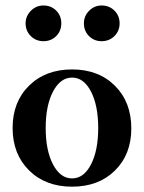

<svg xmlns="http://www.w3.org/2000/svg" viewBox="-20 -683 535 714"><path d="M141.6 -529.8Q113.8 -529.8 94.5 -548.8Q75.2 -567.9 75.2 -596.2Q75.2 -623 94.7 -642.8Q114.3 -662.6 141.6 -662.6Q169.9 -662.6 189 -643.6Q208 -624.5 208 -596.2Q208 -567.9 189 -548.8Q169.9 -529.8 141.6 -529.8ZM357.9 -529.8Q330.1 -529.8 311 -548.8Q292 -567.9 292 -596.2Q292 -623.5 311.5 -643.1Q331.1 -662.6 357.9 -662.6Q386.2 -662.6 405.5 -643.6Q424.8 -624.5 424.8 -596.2Q424.8 -567.9 405.5 -548.8Q386.2 -529.8 357.9 -529.8ZM468.3 -205.6Q468.3 -108.9 407.5 -48.8Q346.7 11.2 248 11.2Q149.4 11.2 88.1 -49.3Q26.9 -109.9 26.9 -207Q26.9 -304.2 88.1 -364.5Q149.4 -424.8 248 -424.8Q346.7 -424.8 407.5 -364Q468.3 -303.2 468.3 -205.6ZM177.2 -71.5Q204.6 -19.5 248 -19.5Q291.5 -19.5 318.4 -71.5Q345.2 -123.5 345.2 -207Q345.2 -290.5 318.4 -342.5Q291.5 -394.5 248 -394.5Q204.6 -394.5 177.2 -342.5Q149.9 -290.5 149.9 -207Q149.9 -123.5 177.2 -71.5Z"/></svg>

Font: Elstob 18pt SemiBold
Style: Regular
Weight: 600
Designer: Peter S. Baker
Version: Version 1.015